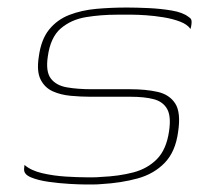

<svg xmlns="http://www.w3.org/2000/svg" viewBox="-20 -484 571 510"><path d="M45 -46Q62 -31 92 -24Q122 -17 154.5 -15Q187 -13 210 -13Q219 -13 228.5 -13Q238 -13 248 -14Q296 -16 334 -26Q372 -36 397 -61.5Q422 -87 429 -135Q435 -175 424 -194.5Q413 -214 388.5 -220.5Q364 -227 327 -227Q310 -227 292.5 -227Q275 -227 257 -227Q239 -227 221 -227Q195 -227 168 -229.5Q141 -232 120 -241.5Q99 -251 88 -272.5Q77 -294 83 -333Q89 -379 110.5 -405.5Q132 -432 164.5 -444.5Q197 -457 236 -460.5Q275 -464 317 -464Q342 -464 374.5 -462.5Q407 -461 436.5 -456Q466 -451 481 -439Q486 -436 487.5 -433Q489 -430 489 -425Q489 -422 488.5 -419Q488 -416 487.5 -413Q487 -410 486 -407Q478 -419 458.5 -426.5Q439 -434 414.5 -438Q390 -442 367.5 -443.5Q345 -445 331 -445H291Q248 -445 208.5 -438.5Q169 -432 141.5 -408.5Q114 -385 107 -334Q101 -294 115 -275.5Q129 -257 157.5 -252Q186 -247 224 -247Q250 -247 275.5 -247Q301 -247 326 -247Q367 -247 398.5 -240Q430 -233 445.5 -209Q461 -185 453 -133Q446 -81 417.5 -51.5Q389 -22 345.5 -10Q302 2 249 5Q238 6 227.5 6Q217 6 206 6Q192 6 165 4.5Q138 3 109.5 -1Q81 -5 62 -13Q43 -21 44 -35Z"/></svg>

Font: Genos Thin
Style: Italic
Weight: 100
Italic angle: -8°
Designer: Robert E. Leuschke
Foundry: Robert E. Leuschke
Version: Version 1.010